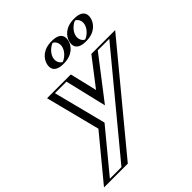

<svg xmlns="http://www.w3.org/2000/svg" viewBox="-268 -984 1436 1436"><g transform="rotate(-45 450.0 -265.5)"><path d="M672.3 -513 469.9 -250 407.3 -513H203.3L314 -80L33 260H237L876.3 -513ZM743.3 -791C794.3 -791 822.8 -750 807.2 -699C791.6 -648 738.1 -607 687.1 -607C636.1 -607 607.6 -648 623.2 -699C638.8 -750 692.3 -791 743.3 -791ZM506.3 -791C557.3 -791 585.8 -750 570.2 -699C554.6 -648 501.1 -607 450.1 -607C399.1 -607 370.6 -648 386.2 -699C401.8 -750 455.3 -791 506.3 -791ZM677.3 -498 460.8 -216.6 393.8 -498H224.4L331.1 -80.3L62.3 245H232.5L847 -498ZM738.7 -776C696 -776 651.3 -741.7 638.2 -699C625.1 -656.3 648.9 -622 691.7 -622C734.4 -622 779.1 -656.3 792.2 -699C805.3 -741.7 781.5 -776 738.7 -776ZM501.7 -776C544.5 -776 568.3 -741.7 555.2 -699C542.1 -656.3 497.4 -622 454.7 -622C411.9 -622 388.1 -656.3 401.2 -699C414.3 -741.7 459 -776 501.7 -776ZM677.3 -498H847L232.5 245H62.3L331.1 -80.3L224.4 -498H393.8L460.8 -216.6ZM738.7 -776C781.5 -776 805.3 -741.7 792.2 -699C779.1 -656.3 734.4 -622 691.7 -622C648.9 -622 625.1 -656.3 638.2 -699C651.3 -741.7 696 -776 738.7 -776ZM501.7 -776C459 -776 414.3 -741.7 401.2 -699C388.1 -656.3 411.9 -622 454.7 -622C497.4 -622 542.1 -656.3 555.2 -699C568.3 -741.7 544.5 -776 501.7 -776ZM672.3 -513H876.3L237 260H33L314 -80L203.3 -513H407.3L469.9 -250ZM743.3 -791C692.3 -791 638.8 -750 623.2 -699C607.6 -648 636.1 -607 687.1 -607C738.1 -607 791.6 -648 807.2 -699C822.8 -750 794.3 -791 743.3 -791ZM506.3 -791C455.3 -791 401.8 -750 386.2 -699C370.6 -648 399.1 -607 450.1 -607C501.1 -607 554.6 -648 570.2 -699C585.8 -750 557.3 -791 506.3 -791ZM701.4 -498H823.2L208.7 245H86.2L354.8 -80.1L248 -498H370.1L448.3 -169.2ZM738.7 -775.8C754 -772 780.3 -741.7 767.2 -699C754.1 -656 708.7 -625.9 691.7 -622.2C676.5 -626 650.1 -656.3 663.2 -699C676.3 -742 721.7 -772.1 738.7 -775.8ZM501.7 -775.8C517 -772 543.3 -741.7 530.2 -699C517.1 -656 471.7 -625.9 454.7 -622.2C439.5 -626 413.1 -656.3 426.2 -699C439.3 -742 484.7 -772.1 501.7 -775.8ZM648.3 -513 482.4 -297.5 431.1 -513H179.7L290.2 -80.2L9.2 260H260.9L900.2 -513ZM743.3 -791C649.3 -791 610.2 -738.3 598.2 -699C586.2 -659.7 593 -607 687.1 -607C781.1 -607 820.2 -659.7 832.2 -699C844.2 -738.3 837.4 -791 743.3 -791ZM506.3 -791C412.3 -791 373.2 -738.3 361.2 -699C349.2 -659.7 356 -607 450.1 -607C544.1 -607 583.2 -659.7 595.2 -699C607.2 -738.3 600.4 -791 506.3 -791Z"/></g></svg>

Font: Hussar Outliner
Style: Obl
Weight: 700
Foundry: Cannot Into Space Fonts
Version: Version 0.92